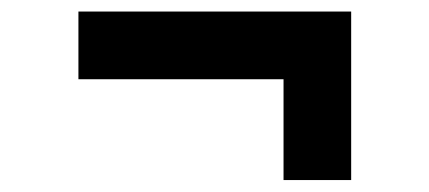

<svg xmlns="http://www.w3.org/2000/svg" viewBox="-20 -432 739 331"><path d="M468.8 -295.4H115.2V-412.1H585.4V-121.6H468.8Z"/></svg>

Font: Selawik Semibold
Style: Regular
Weight: 600
Designer: Aaron Bell
Foundry: Microsoft Corporation
Version: Version 1.01